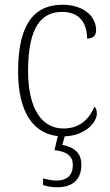

<svg xmlns="http://www.w3.org/2000/svg" viewBox="-20 -563 461 807"><path d="M221 224C282 224 322 195 322 129C322 74 284 54 242 46L252 10C340 7 387 -50 387 -85C387 -100 384 -108 377 -115C357 -67 319 -23 247 -23C159 -22 98 -102 98 -264C98 -453 156 -513 241 -513C316 -513 346 -464 346 -401C370 -401 384 -412 384 -436C384 -496 329 -543 243 -543C135 -543 56 -477 56 -263C56 -82 127 -1 223 9L209 68C259 74 286 91 286 131C286 177 258 196 217 196C199 196 182 192 161 187V215C182 222 203 224 221 224Z"/></svg>

Font: Noto Serif Hebrew SemiCondensed ExtraLight
Style: Regular
Weight: 200
Width: 4
Designer: Monotype Design Team
Foundry: Monotype Imaging Inc.
Version: Version 2.004